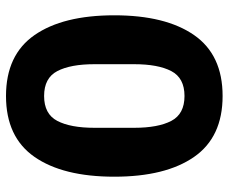

<svg xmlns="http://www.w3.org/2000/svg" viewBox="-81 -669 762 640"><g transform="rotate(90 300.0 -349.0)"><path d="M300 12Q163 12 97 -83Q31 -178 31 -349Q31 -520 97 -615Q163 -710 300 -710Q437 -710 503 -615Q569 -520 569 -349Q569 -178 503 -83Q437 12 300 12ZM300 -115Q360 -115 383 -159Q406 -203 406 -283V-415Q406 -495 383 -539Q360 -583 300 -583Q240 -583 217 -539Q194 -495 194 -415V-283Q194 -203 217 -159Q240 -115 300 -115Z"/></g></svg>

Font: IBM Plex Sans KR
Style: Bold
Weight: 700
Designer: Mike Abbink; Paul van der Laan; Pieter van Rosmalen; Wujin Sim; Chorong Kim; Dohee Lee;
Foundry: Sandoll Inc.
Version: Version 1.001